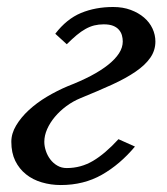

<svg xmlns="http://www.w3.org/2000/svg" viewBox="-20 -514 475 546"><path d="M421.9 -396Q421.9 -370.6 407.5 -349.9Q393.1 -329.1 365.7 -310.3Q338.4 -291.5 298.8 -273.4Q259.3 -255.4 209 -234.9Q187.5 -226.1 168.7 -212.2Q149.9 -198.2 136 -181.6Q122.1 -165 114 -146.7Q106 -128.4 106 -110.8Q106 -98.1 110.4 -85Q114.7 -71.8 123 -60.8Q131.3 -49.8 143.1 -43Q154.8 -36.1 169.9 -36.1Q210 -36.1 244.4 -56.4Q278.8 -76.7 316.9 -118.2L363.8 -97.2Q321.3 -46.4 269.8 -17.1Q218.3 12.2 152.8 12.2Q124.5 12.2 98.9 4.6Q73.2 -2.9 54 -18.3Q34.7 -33.7 23.4 -56.6Q12.2 -79.6 12.2 -110.8Q12.2 -134.3 25.9 -157.2Q39.6 -180.2 62 -200.9Q84.5 -221.7 113.5 -239Q142.6 -256.3 172.9 -269Q209.5 -283.2 238.3 -298.3Q267.1 -313.5 287.4 -329.6Q307.6 -345.7 318.4 -362.3Q329.1 -378.9 329.1 -396Q329.1 -404.8 326.7 -413.6Q324.2 -422.4 318.1 -429.4Q312 -436.5 301.5 -440.7Q291 -444.8 274.9 -444.8Q260.7 -444.8 248 -441.7Q235.4 -438.5 223.1 -431.6Q210.9 -424.8 198 -414.1Q185.1 -403.3 169.9 -388.2L137.2 -418Q169.4 -460 210.4 -477.1Q251.5 -494.1 301.8 -494.1Q329.6 -494.1 351.8 -485.8Q374 -477.5 389.6 -464.1Q405.3 -450.7 413.6 -432.9Q421.9 -415 421.9 -396Z"/></svg>

Font: Charis SIL
Style: Italic
Weight: 400
Italic angle: -11°
Foundry: SIL International
Version: Version 4.112